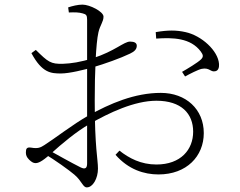

<svg xmlns="http://www.w3.org/2000/svg" viewBox="-20 -782 1040 831"><path d="M666 -27C788 -27 862 -106 862 -206C862 -309 785 -380 676 -380C563 -380 456 -334 363 -282C297 -245 212 -179 172 -154C155 -143 144 -138 115 -143C96 -146 92 -139 92 -122C92 -111 95 -102 106 -91C115 -82 124 -76 133 -76C145 -76 160 -81 198 -115C250 -162 310 -212 367 -245C452 -294 562 -346 657 -346C765 -346 816 -290 816 -212C816 -135 763 -70 657 -70C590 -70 539 -97 497 -130L480 -112C536 -48 604 -27 666 -27ZM356 29C382 29 404 -10 404 -52C404 -94 390 -140 390 -346C390 -468 395 -594 406 -642C413 -673 428 -688 428 -710C428 -732 368 -762 337 -762C317 -762 293 -756 275 -750L278 -728C303 -729 321 -729 338 -724C353 -720 357 -716 357 -697C357 -653 357 -452 357 -327C357 -199 357 -121 357 -75C357 -55 350 -47 328 -58C288 -78 226 -113 188 -134L174 -115C215 -92 281 -44 302 -26C335 2 338 29 356 29ZM244 -464C280 -464 345 -480 383 -491C431 -505 502 -530 543 -550C562 -559 572 -569 572 -584C572 -596 562 -602 543 -602C516 -602 478 -561 382 -530C329 -513 286 -507 254 -506C199 -504 188 -514 135 -566L116 -552C162 -466 201 -464 244 -464ZM913 -474C925 -477 929 -490 928 -505C924 -563 852 -628 783 -643C743 -652 707 -652 654 -643L656 -615C729 -620 805 -618 849 -559C860 -544 861 -536 850 -525C836 -511 789 -483 768 -471L781 -451C801 -462 838 -481 853 -484C888 -491 891 -468 913 -474Z"/></svg>

Font: Source Han Serif TW VF
Style: Regular
Weight: 250
Designer: Ryoko NISHIZUKA 西塚涼子 (kana & ideographs); Frank Grießhammer (Latin, Greek & Cyrillic); Wenlong ZHANG 张文龙 (bopomofo); San
Foundry: Adobe
Version: Version 2.002;hotconv 1.1.0;makeotfexe 2.6.0